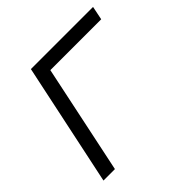

<svg xmlns="http://www.w3.org/2000/svg" viewBox="-143 -656 782 782"><g transform="rotate(-45 248.0 -265.0)"><path d="M26 0H92L191 -471H484L496 -530H138Z"/></g></svg>

Font: Geist Light
Style: Italic
Weight: 300
Italic angle: -12°
Designer: Basement.studio, Andrés Briganti, Mateo Zaragoza
Foundry: Basement.studio, Vercel, Andrés Briganti, Guido Ferreyra, Mateo Zaragoza
Version: Version 1.500